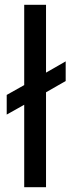

<svg xmlns="http://www.w3.org/2000/svg" viewBox="-20 -756 294 801"><path d="M8 -278V-360L81 -401V-736H172V-453L254 -500V-418L172 -371V25H81V-319Z"/></svg>

Font: LINE Seed Sans KR Regular
Style: Regular
Weight: 400
Designer: LINE VX Design & Sandoll Inc & Dalton Maag Ltd
Foundry: Sandoll Inc.
Version: Version 1.000